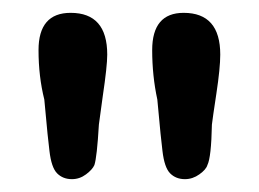

<svg xmlns="http://www.w3.org/2000/svg" viewBox="-20 -675 404 299"><path d="M147 -590Q147 -572 140 -525L134 -481Q131 -430 127 -418Q124 -411 114 -403.5Q104 -396 92 -396Q78 -396 69 -405Q60 -414 57 -440Q55 -454 49 -520Q40 -556 40 -597Q40 -655 90 -655Q147 -655 147 -590ZM323 -590Q323 -569 317 -529.5Q311 -490 310 -481Q309 -430 303 -418Q301 -411 290.5 -403.5Q280 -396 268 -396Q254 -396 245 -405Q236 -414 233 -440Q231 -454 225 -520Q217 -557 217 -597Q217 -655 266 -655Q323 -655 323 -590Z"/></svg>

Font: Itim
Style: Regular
Weight: 400
Designer: Suppakit Chalermlarp
Version: Version 1.002g